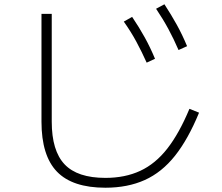

<svg xmlns="http://www.w3.org/2000/svg" viewBox="-20 -835 1040 898"><path d="M473 43Q319 43 246.5 -32Q174 -107 174 -266V-770H222V-266Q222 -130 282 -66.5Q342 -3 473 -3Q565 -3 636 -36Q707 -69 762.5 -140Q818 -211 866 -326L911 -308Q860 -184 798.5 -106.5Q737 -29 657 7Q577 43 473 43ZM666 -542Q643 -593 618 -639.5Q593 -686 559 -734L598 -756Q631 -707 657 -660Q683 -613 705 -560ZM815 -601Q793 -652 768 -698.5Q743 -745 710 -794L749 -815Q781 -766 807 -719Q833 -672 855 -619Z"/></svg>

Font: M PLUS 1 Code Light
Style: Regular
Weight: 300
Designer: Coji Morishita
Foundry: UNDERFOREST DESIGN
Version: Version 1.002